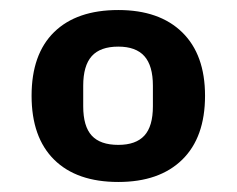

<svg xmlns="http://www.w3.org/2000/svg" viewBox="-20 -716 472 383"><path d="M43 -525Q43 -608 88 -652Q133 -696 216 -696Q298 -696 343.5 -651.5Q389 -607 389 -525Q389 -442 343.5 -397.5Q298 -353 216 -353Q133 -353 88 -397.5Q43 -442 43 -525ZM216 -427Q251 -427 268 -445.5Q285 -464 285 -504V-545Q285 -585 268 -604Q251 -623 216 -623Q180 -623 163 -604Q146 -585 146 -545V-504Q146 -464 163 -445.5Q180 -427 216 -427Z"/></svg>

Font: Mozilla Headline BETA SemiBold
Style: Regular
Weight: 600
Designer: Studio DRAMA
Foundry: Studio DRAMA
Version: Version 0.100